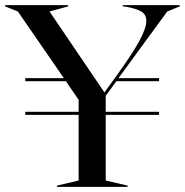

<svg xmlns="http://www.w3.org/2000/svg" viewBox="-36 -732 724 752"><path d="M187 -5 272 -25V-282H63V-294H272V-341L222 -414H63V-426H214L34 -687L-16 -707V-712H231V-707L158 -687L373 -370L423 -439Q483 -522 510 -572Q537 -622 537 -650Q537 -675 518 -686.5Q499 -698 461 -705L445 -707V-712H668V-707L619 -687L428 -426H587V-414H420L378 -357V-294H587V-282H378V-25L464 -5V0H187Z"/></svg>

Font: Nyght Serif
Style: Regular
Weight: 400
Designer: Maksym Kobuzan
Version: Version 0.410;July 4, 2025;FontCreator 15.0.0.2958 64-bit